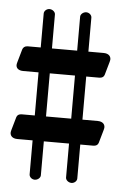

<svg xmlns="http://www.w3.org/2000/svg" viewBox="-46 -315 396 630"><g transform="rotate(5 152.5 0.0)"><path d="M74 71H31C22 71 16 75 14 82L2 124C1 127 0 132 0 134C0 144 7 153 24 153H74V265C74 273 82 281 92 281C102 281 111 273 111 265V153H194V265C194 273 203 281 213 281C223 281 231 273 231 265V153H274C283 153 289 149 291 142L303 100C304 97 305 92 305 90C305 80 298 71 281 71H231V-71H274C283 -71 289 -75 291 -82L303 -124C304 -127 305 -132 305 -134C305 -144 298 -153 281 -153H231V-265C231 -273 223 -281 213 -281C203 -281 194 -273 194 -265V-153H111V-265C111 -273 102 -281 92 -281C82 -281 74 -273 74 -265V-153H31C22 -153 16 -148 14 -141L2 -99C1 -96 0 -91 0 -89C0 -79 7 -71 24 -71H74ZM111 71V-71H194V71Z"/></g></svg>

Font: Ekmelos
Style: Regular
Weight: 500
Designer: Thomas Richter (thomas-richter@aon.at)
Version: Version 2.58